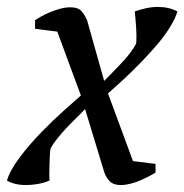

<svg xmlns="http://www.w3.org/2000/svg" viewBox="-44 -527 531 553"><path d="M201 -213Q190 -201 175.5 -187Q161 -173 147 -158Q133 -143 121 -128Q109 -113 102 -100Q100 -93 99.5 -80Q99 -67 98.5 -52.5Q98 -38 98 -25.5Q98 -13 99 -7Q82 0 64.5 3Q47 6 31 6Q-2 6 -24 -7Q-15 -37 13 -74Q41 -111 75 -146Q109 -181 141 -209.5Q173 -238 189 -252L121 -436L57 -444V-469Q63 -473 74.5 -479.5Q86 -486 100.5 -492Q115 -498 130 -502Q145 -506 159 -506Q181 -506 191 -494.5Q201 -483 207 -468L256 -294Q279 -317 306.5 -346Q334 -375 348 -401Q349 -408 349 -421Q349 -434 348 -448.5Q347 -463 346 -475.5Q345 -488 344 -494Q361 -500 377.5 -503.5Q394 -507 411 -507Q443 -507 467 -494Q461 -474 447 -451Q433 -428 414 -405Q395 -382 373.5 -359.5Q352 -337 332 -317.5Q312 -298 294.5 -282.5Q277 -267 267 -258L339 -63L404 -55V-30Q398 -26 386.5 -20Q375 -14 361.5 -8Q348 -2 332.5 2Q317 6 304 6Q283 6 272 -5Q261 -16 256 -32Z"/></svg>

Font: PTSerif
Style: Italic
Weight: 400
Italic angle: -12°
Designer: A.Korolkova, O.Umpeleva, V.Yefimov
Foundry: ParaType Ltd
Version: Version 1.000W OFL; ttfautohint (v1.2) -l 8 -r 50 -G 200 -x 